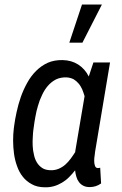

<svg xmlns="http://www.w3.org/2000/svg" viewBox="-20 -798 525 829"><path d="M419.9 -778.3H334L279.3 -613.8H335.9ZM390.6 -143.1 455.1 -528.3H383.3L363.3 -467.8C352.1 -490.2 336.4 -507.3 317.4 -519.5C298.3 -531.7 275.9 -538.1 250.5 -538.6C226.6 -539.1 205.1 -535.2 186 -526.9C167 -518.1 150.4 -506.3 135.7 -491.7C120.6 -476.6 107.9 -459.5 97.2 -439.9C86.4 -420.4 77.1 -399.9 69.8 -378.9C62.5 -357.4 56.2 -335.9 51.8 -314.5C46.9 -293 43.5 -272.9 41 -253.9L39.6 -243.2C37.6 -227.1 36.6 -209.5 36.6 -190.4C36.6 -171.4 38.1 -152.8 40.5 -134.3C43 -115.7 47.4 -97.7 53.7 -80.6C59.6 -63.5 67.9 -47.9 78.6 -34.7C88.9 -21.5 102.1 -10.7 117.7 -2.4C132.8 6.3 151.4 10.3 172.9 10.7C187 11.2 200.7 9.3 212.9 5.9C225.1 2.4 236.8 -2.9 247.6 -9.3C258.3 -15.6 268.6 -23.4 277.8 -32.7C287.1 -42 295.9 -51.8 304.2 -62.5C305.2 -52.7 307.1 -43.5 309.6 -35.2C312 -26.4 315.9 -18.6 320.8 -12.2C325.7 -5.4 332 0 339.8 3.9C347.2 7.8 356.4 9.8 367.2 9.8C376.5 9.8 385.3 8.3 393.1 5.9C400.9 3.4 408.7 -0.5 416.5 -5.9L412.6 -73.7C411.1 -73.2 409.2 -73.2 407.7 -72.8C405.8 -72.3 403.8 -72.3 402.3 -72.3C396 -72.8 392.1 -75.7 390.1 -82C387.7 -88.4 386.7 -95.2 386.7 -103.5C386.7 -111.3 387.2 -119.1 388.7 -127ZM124.5 -240.7 126 -251C127.4 -263.7 129.9 -277.8 132.8 -293.9C135.3 -309.6 139.2 -325.2 144 -341.3C148.4 -357.4 154.3 -372.6 161.6 -387.7C168.5 -402.8 176.8 -416 187 -427.7C196.8 -439 208.5 -448.2 221.7 -455.1C234.9 -461.4 250 -464.4 267.1 -463.9C278.3 -463.4 288.6 -460.4 297.4 -456.1C305.7 -451.2 313 -444.8 319.3 -437.5C325.7 -430.2 330.6 -421.4 335 -412.1C338.9 -402.3 342.3 -392.6 345.2 -382.8L304.7 -143.6L305.2 -142.1C298.8 -132.3 292.5 -122.6 285.6 -113.3C278.3 -103.5 270.5 -94.7 262.2 -87.4C253.4 -79.6 243.7 -73.7 233.4 -69.3C222.7 -64.9 210.9 -62.5 198.2 -63C183.6 -63.5 171.4 -66.4 162.1 -72.8C152.8 -79.1 145 -86.9 139.2 -96.7C133.3 -106.4 128.9 -117.7 126.5 -130.4C123.5 -142.6 121.6 -155.3 121.1 -168.5C120.6 -181.6 120.6 -194.3 121.6 -207C122.1 -219.2 123 -230.5 124.5 -240.7Z"/></svg>

Font: Roboto Condensed
Style: Italic
Weight: 400
Designer: Google
Version: Version 1.000;PS 001.000;hotconv 1.0.88;makeotf.lib2.5.64775